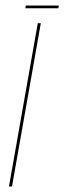

<svg xmlns="http://www.w3.org/2000/svg" viewBox="-20 -676 234 696"><path d="M71.5 -646H191.5L193.5 -656H73.5ZM12.5 0H23.5L128 -592H117Z"/></svg>

Font: Anybody Thin Thin
Style: Italic
Weight: 250
Italic angle: -10°
Version: Version 1.113;gftools[0.9.25]